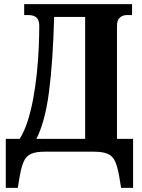

<svg xmlns="http://www.w3.org/2000/svg" viewBox="-20 -734 685 929"><path d="M8 175V-62H75Q97 -96 113.5 -147Q130 -198 141 -258.5Q152 -319 158.5 -382Q165 -445 167.5 -504Q170 -563 170 -610Q170 -661 119 -661H97V-714H619V-661H593Q573 -661 559.5 -648.5Q546 -636 546 -607V-62H624V175H566L556 115Q548 71 536.5 46Q525 21 501.5 10.5Q478 0 435 0H196Q154 0 130.5 10.5Q107 21 95.5 46Q84 71 76 115L66 175ZM156 -62H392V-652H242Q236 -433 217 -288.5Q198 -144 156 -62Z"/></svg>

Font: Noto Serif ExtraCondensed ExtraBold
Style: Regular
Weight: 800
Width: 2
Designer: Monotype Design Team
Foundry: Monotype Imaging Inc.
Version: Version 2.013; ttfautohint (v1.8.4.7-5d5b)